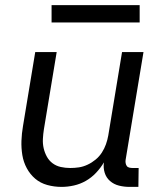

<svg xmlns="http://www.w3.org/2000/svg" viewBox="-20 -724 640 752"><path d="M221 8Q192 8 165 0.5Q138 -7 118 -24Q98 -41 85 -65Q72 -89 67.5 -116.5Q63 -144 64 -172.5Q65 -201 70 -230L118 -520H202L152 -218Q149 -199 148 -180Q147 -161 151 -143.5Q155 -126 163.5 -110.5Q172 -95 186 -84.5Q200 -74 218 -70Q236 -66 255 -66Q272 -66 289 -68.5Q306 -71 323 -79Q340 -87 354.5 -99Q369 -111 379 -126.5Q389 -142 395 -159Q401 -176 404 -193L458 -520H542L472 -98Q471 -92 472 -85.5Q473 -79 476.5 -74Q480 -69 486.5 -67.5Q493 -66 500 -66H523L522 8H487Q466 8 446 3Q426 -2 411 -15Q396 -28 390 -47.5Q384 -67 387 -88Q374 -66 356 -47Q338 -28 316 -15.5Q294 -3 269.5 2.5Q245 8 221 8ZM182 -636V-704H527V-636Z"/></svg>

Font: Iosevka Extended
Style: Italic
Weight: 400
Width: 7
Italic angle: -9°
Monospace: yes
Designer: Belleve Invis
Foundry: Belleve Invis
Version: Version 32.5.0; ttfautohint (v1.8.4)